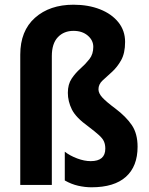

<svg xmlns="http://www.w3.org/2000/svg" viewBox="-20 -785 633 815"><path d="M511 -607Q511 -559 494 -529Q477 -499 454.5 -479Q432 -459 415 -443Q398 -427 398 -406Q398 -389 414.5 -371Q431 -353 470 -324Q515 -290 539.5 -254Q564 -218 564 -162Q564 -79 514.5 -34.5Q465 10 368 10Q341 10 312 3.5Q283 -3 255 -19V-141Q277 -124 307.5 -112.5Q338 -101 365 -101Q427 -101 427 -154Q427 -171 421.5 -184Q416 -197 400 -211.5Q384 -226 355 -248Q302 -286 285 -320.5Q268 -355 268 -391Q268 -427 284 -451Q300 -475 321.5 -494Q343 -513 359.5 -534Q376 -555 376 -586Q376 -614 352.5 -634Q329 -654 292 -654Q251 -654 225.5 -627Q200 -600 200 -547V0H66V-553Q66 -654 128.5 -709.5Q191 -765 292 -765Q355 -765 404.5 -745.5Q454 -726 482.5 -690.5Q511 -655 511 -607Z"/></svg>

Font: Noto Sans Malayalam Condensed
Style: Bold
Weight: 700
Width: 3
Designer: Jelle Bosma - Monotype Design Team
Foundry: Monotype Imaging Inc.
Version: Version 2.104; ttfautohint (v1.8.4.7-5d5b)